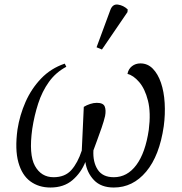

<svg xmlns="http://www.w3.org/2000/svg" viewBox="-20 -827 814 857"><path d="M58 -249Q68 -313 94 -372Q120 -431 163.5 -476.5Q207 -522 269 -543L276 -529Q229 -504 198.5 -461.5Q168 -419 150.5 -365Q133 -311 124 -252Q108 -137 136 -86.5Q164 -36 219 -36Q270 -36 298.5 -68Q327 -100 345 -155Q347 -199 349.5 -251.5Q352 -304 354 -350Q367 -358 382.5 -363Q398 -368 412 -368Q441 -368 447.5 -351.5Q454 -335 449 -309Q444 -287 433.5 -256.5Q423 -226 412.5 -198Q402 -170 397 -156Q394 -104 416 -70Q438 -36 488 -36Q548 -36 588.5 -90.5Q629 -145 644 -247Q654 -324 640.5 -377.5Q627 -431 601 -461Q575 -491 549 -497Q553 -519 569 -531.5Q585 -544 607 -544Q639 -544 662 -520.5Q685 -497 698.5 -457.5Q712 -418 715 -367.5Q718 -317 711 -264Q692 -132 632.5 -61Q573 10 488 10Q431 10 399.5 -23Q368 -56 361 -104Q342 -56 303.5 -23Q265 10 205 10Q153 10 115.5 -17.5Q78 -45 62 -102.5Q46 -160 58 -249ZM435 -606 411 -616 472 -781Q482 -810 506.5 -806.5Q531 -803 550 -785L549 -773Z"/></svg>

Font: Noto Serif Light
Style: Italic
Weight: 300
Italic angle: -12°
Designer: Monotype Design Team
Foundry: Monotype Imaging Inc.
Version: Version 2.013